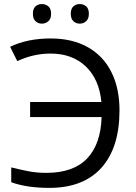

<svg xmlns="http://www.w3.org/2000/svg" viewBox="-20 -913 670 943"><path d="M228 -649.9Q144 -649.9 64.9 -612.8L29.8 -683.1Q113.8 -724.1 229 -724.1Q335 -724.1 411.4 -681.2Q487.8 -638.2 527.3 -558.6Q566.9 -479 566.9 -371.1Q566.9 -187.5 478 -88.9Q389.2 9.8 222.2 9.8Q111.3 9.8 35.2 -18.1V-90.8Q75.7 -80.6 117.7 -72.3Q159.7 -64 208 -64Q340.3 -64 407.7 -134.5Q475.1 -205.1 479 -337.9H127.9V-412.1H478Q467.3 -523.9 401.1 -586.9Q335 -649.9 228 -649.9ZM141.6 -845.2Q141.6 -870.6 154.5 -881.8Q167.5 -893.1 185.5 -893.1Q204.1 -893.1 217.5 -881.8Q231 -870.6 231 -845.2Q231 -820.8 217.5 -808.8Q204.1 -796.9 185.5 -796.9Q167.5 -796.9 154.5 -808.8Q141.6 -820.8 141.6 -845.2ZM327.6 -845.2Q327.6 -870.6 340.6 -881.8Q353.5 -893.1 371.6 -893.1Q389.6 -893.1 403.1 -881.8Q416.5 -870.6 416.5 -845.2Q416.5 -820.8 403.1 -808.8Q389.6 -796.9 371.6 -796.9Q353.5 -796.9 340.6 -808.8Q327.6 -820.8 327.6 -845.2Z"/></svg>

Font: HunimalSansv1.5
Style: Regular
Weight: 400
Foundry: Ascender Corporation
Version: Version 1.10